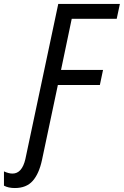

<svg xmlns="http://www.w3.org/2000/svg" viewBox="-122 -734 625 969"><path d="M-47 215Q11 215 43 179Q75 143 90 73L170 -305H382L398 -381H186L240 -639H467L483 -714H172L6 69Q-11 142 -59 142Q-78 142 -102 131V203Q-80 215 -47 215Z"/></svg>

Font: Noto Sans UI SemiCondensed
Style: Italic
Weight: 400
Width: 4
Italic angle: -12°
Designer: Monotype Design Team
Foundry: Monotype Imaging Inc.
Version: Version 1.901